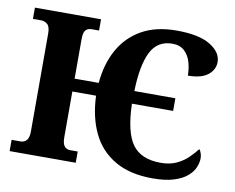

<svg xmlns="http://www.w3.org/2000/svg" viewBox="-79 -828 1150 941"><g transform="rotate(10 495.5 -357.0)"><path d="M735 10Q623 10 548 -33.5Q473 -77 435 -156Q397 -235 393 -341H275V-114Q275 -82 285.5 -69Q296 -56 314 -56H352V0H23V-56H68Q86 -56 97.5 -69Q109 -82 109 -114V-600Q109 -634 95.5 -646Q82 -658 63 -658H23V-714H352V-658H314Q296 -658 285.5 -646.5Q275 -635 275 -601V-405H395Q403 -500 443 -572Q483 -644 554 -684Q625 -724 727 -724Q839 -724 895 -689.5Q951 -655 951 -607Q951 -568 918 -542Q885 -516 819 -516Q819 -549 810 -581.5Q801 -614 778.5 -635.5Q756 -657 718 -657Q643 -657 610 -590Q577 -523 574 -396H778V-333H573Q577 -191 620.5 -131.5Q664 -72 761 -72Q807 -72 840 -87.5Q873 -103 896.5 -126Q920 -149 937 -171Q943 -165 947 -152Q951 -139 951 -128Q951 -106 941 -82Q931 -58 906.5 -37Q882 -16 840 -3Q798 10 735 10Z"/></g></svg>

Font: Noto Serif SemiCondensed ExtraBold
Style: Regular
Weight: 800
Width: 4
Designer: Monotype Design Team
Foundry: Monotype Imaging Inc.
Version: Version 2.015